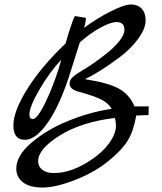

<svg xmlns="http://www.w3.org/2000/svg" viewBox="-20 -658 727 861"><path d="M647 -181 646 -142 591 -140Q579 -70 552.5 -27Q526 16 464 66Q402 116 315.5 149.5Q229 183 171 183Q113 183 83 159.5Q53 136 53 98Q53 40 121.5 -18.5Q190 -77 287.5 -116.5Q385 -156 481 -170Q466 -195 435.5 -211Q405 -227 332 -247Q292 -258 292 -283Q292 -298 304.5 -310.5Q317 -323 346.5 -340.5Q376 -358 402.5 -376.5Q429 -395 461.5 -421Q494 -447 516 -475Q538 -503 538 -524Q538 -559 503 -559Q476 -559 429.5 -533.5Q383 -508 338 -468L295 -332Q250 -189 195.5 -110Q141 -31 92 -31Q40 -31 40 -95Q40 -159 102 -258.5Q164 -358 274 -463Q274 -464 279.5 -481.5Q285 -499 290 -517Q307 -571 316 -586L365 -578Q365 -559 357 -533Q413 -575 475.5 -606.5Q538 -638 567.5 -638Q597 -638 615 -619.5Q633 -601 633 -565.5Q633 -530 599.5 -484Q566 -438 516 -401Q425 -333 361 -303Q465 -287 513 -260.5Q561 -234 583 -181ZM127 -124Q154 -124 208 -253Q231 -310 242.5 -348Q254 -386 254 -390Q200 -331 156 -255Q112 -179 112 -145Q112 -124 127 -124ZM393 56Q442 23 471 -18Q500 -59 500 -95Q500 -112 495 -129Q345 -111 248 -50.5Q151 10 151 65Q151 89 170 103.5Q189 118 222 118Q303 118 393 56Z"/></svg>

Font: Marck Script
Style: Regular
Weight: 400
Designer: Denis Masharov, Marck Fogel
Foundry: Denis Masharov
Version: Version 1.002